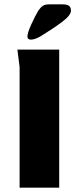

<svg xmlns="http://www.w3.org/2000/svg" viewBox="-20 -862 352 882"><path d="M70 -554 60 -634H252V0H70ZM156 -813Q166 -828 176.5 -835Q187 -842 206 -842H267Q287 -842 296.5 -835.5Q306 -829 306 -813Q306 -792 265.5 -761.5Q225 -731 166 -695Q140 -680 122 -680Q106 -680 106 -694Q106 -711 123.5 -749.5Q141 -788 156 -813Z"/></svg>

Font: Gold Bold
Style: Regular
Weight: 400
Designer: jaiki
Version: Version 1.000